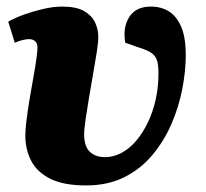

<svg xmlns="http://www.w3.org/2000/svg" viewBox="-20 -550 628 584"><path d="M242 14Q173 14 132.5 -6.5Q92 -27 74.5 -61.5Q57 -96 57 -138Q57 -155 60.5 -183.5Q64 -212 69.5 -245.5Q75 -279 81 -311.5Q87 -344 90.5 -369.5Q94 -395 94 -406Q94 -418 87 -424.5Q80 -431 68 -431Q60 -431 48 -428Q36 -425 25 -420L5 -484Q26 -496 54 -506Q82 -516 112.5 -523Q143 -530 168 -530Q212 -530 235.5 -516.5Q259 -503 269 -482Q279 -461 279 -438Q279 -422 274.5 -392.5Q270 -363 263.5 -327Q257 -291 251 -254.5Q245 -218 240.5 -188Q236 -158 236 -141Q236 -105 253 -88.5Q270 -72 300 -72Q325 -72 349.5 -85Q374 -98 394 -121.5Q414 -145 429.5 -177Q445 -209 453.5 -247Q462 -285 462 -328Q462 -355 456.5 -369Q451 -383 437.5 -391Q424 -399 401 -406L361 -420Q353 -466 373 -498Q393 -530 439 -530Q470 -530 493.5 -515.5Q517 -501 531 -469Q545 -437 545 -382Q545 -334 534.5 -279.5Q524 -225 501.5 -173Q479 -121 443.5 -78.5Q408 -36 358 -11Q308 14 242 14Z"/></svg>

Font: Literata 18pt ExtraBold
Style: Italic
Weight: 800
Italic angle: -2°
Designer: Latin by Veronika Burian and Jose Scaglione. Greek by Irene Vlachou. Cyrillic by Vera Evstafieva
Foundry: TypeTogether
Version: Version 3.103;gftools[0.9.29]